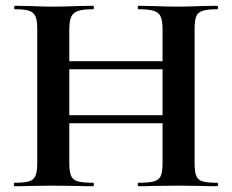

<svg xmlns="http://www.w3.org/2000/svg" viewBox="-20 -645 804 665"><path d="M460 -613Q457 -613 457 -619Q457 -625 460 -625L509 -624Q559 -622 599 -622Q626 -622 676 -624L732 -625Q735 -625 735 -619Q735 -613 732 -613Q698 -613 681.5 -607.5Q665 -602 659.5 -588Q654 -574 654 -544V-81Q654 -51 659.5 -36.5Q665 -22 681 -17Q697 -12 732 -12Q735 -12 735 -6Q735 0 732 0Q697 0 676 -1L599 -2L509 -1Q491 0 460 0Q457 0 457 -6Q457 -12 460 -12Q497 -12 514 -17Q531 -22 537 -36Q543 -50 543 -81V-542Q543 -572 537 -586.5Q531 -601 514 -607Q497 -613 460 -613ZM161 -433H594V-405H161ZM32 -613Q29 -613 29 -619Q29 -625 32 -625L86 -624Q132 -622 160 -622Q198 -622 248 -624L303 -625Q305 -625 305 -619Q305 -613 303 -613Q267 -613 250 -607Q233 -601 226.5 -586.5Q220 -572 220 -542V-81Q220 -51 226 -36.5Q232 -22 249 -17Q266 -12 303 -12Q305 -12 305 -6Q305 0 303 0Q268 0 247 -1L160 -2L85 -1Q65 0 30 0Q28 0 28 -6Q28 -12 30 -12Q65 -12 81 -17Q97 -22 103 -36.5Q109 -51 109 -81V-544Q109 -574 103 -588Q97 -602 81.5 -607.5Q66 -613 32 -613ZM161 -246H594V-218H161Z"/></svg>

Font: Cormorant Infant
Style: Bold
Weight: 700
Designer: Christian Thalmann (Catharsis Fonts)
Foundry: Catharsis Fonts
Version: Version 4.000